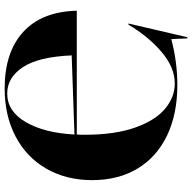

<svg xmlns="http://www.w3.org/2000/svg" viewBox="-20 -790 825 825"><g transform="rotate(90 392.5 -377.5)"><path d="M26 -295H558Q559 -306 559 -329Q559 -459 528 -546Q497 -633 447 -674.5Q397 -716 339 -716Q270 -716 203.5 -659.5Q137 -603 86 -517H81L140 -770H145L148 -701Q247 -727 345 -727Q470 -727 562 -683Q654 -639 704 -556.5Q754 -474 754 -361Q754 -250 705 -164.5Q656 -79 566.5 -32Q477 15 360 15Q205 15 117.5 -64.5Q30 -144 26 -295ZM382 4Q458 4 504.5 -75.5Q551 -155 558 -285L218 -273Q224 -131 268.5 -63.5Q313 4 382 4Z"/></g></svg>

Font: Nyght Serif Bold
Style: Regular
Weight: 700
Designer: Maksym Kobuzan
Version: Version 0.410